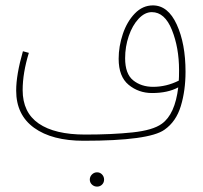

<svg xmlns="http://www.w3.org/2000/svg" viewBox="-20 -501 753 712"><path d="M668 -235Q668 -165 650.5 -107.5Q633 -50 590 -20Q533 21 290 21Q173 21 106.5 -27Q40 -75 40 -165Q40 -224 65 -311L87 -305Q64 -230 64 -167Q64 -84 123.5 -43Q183 -2 296 -2Q396 -2 471.5 -10Q547 -18 580 -42Q629 -77 641 -177Q602 -156 544 -156Q494 -156 457 -186.5Q420 -217 420 -283Q420 -329 435.5 -375Q451 -421 480 -451Q509 -481 547 -481Q603 -481 635.5 -410Q668 -339 668 -235ZM643 -202Q644 -214 644 -241Q644 -324 617.5 -390Q591 -456 543 -456Q517 -456 494 -431.5Q471 -407 457.5 -367.5Q444 -328 444 -285Q444 -227 474 -203Q504 -179 548 -179Q597 -179 643 -202ZM313 165Q313 154 321 146Q329 138 340 138Q351 138 358.5 146Q366 154 366 165Q366 176 358.5 183.5Q351 191 340 191Q329 191 321 183.5Q313 176 313 165Z"/></svg>

Font: Noto Sans Arabic CondThin
Style: Regular
Weight: 250
Width: 3
Designer: Nadine Chahine
Foundry: Monotype Imaging Inc.
Version: Version 1.001